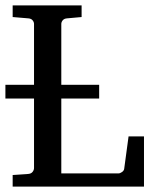

<svg xmlns="http://www.w3.org/2000/svg" viewBox="-20 -691 571 711"><path d="M26.9 0V-43L85 -46.9Q95.7 -47.9 100.8 -54.7Q106 -61.5 106 -68.8V-326.2H0V-377H106V-602.1Q106 -609.4 100.8 -615.7Q95.7 -622.1 85 -623L26.9 -627.9V-670.9H282.2V-627.9L228 -623Q217.3 -622.1 212.2 -615.7Q207 -609.4 207 -602.1V-377H347.2V-326.2H207V-48.8H418Q424.8 -48.8 431.9 -54Q439 -59.1 439.9 -65.9L456.1 -186H513.2V0Z"/></svg>

Font: Charis SIL APac
Style: Regular
Weight: 400
Foundry: SIL International
Version: Version 5.000